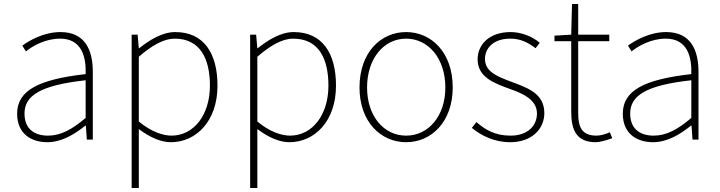

<svg xmlns="http://www.w3.org/2000/svg" viewBox="-20 -701 3617 964"><path d="M218 13C288 13 354 -26 408 -70H411L416 0H446V-341C446 -448 408 -540 284 -540C198 -540 125 -496 92 -472L110 -443C144 -470 207 -507 282 -507C391 -507 413 -414 410 -329C173 -302 66 -247 66 -130C66 -30 136 13 218 13ZM221 -20C157 -20 103 -50 103 -131C103 -220 181 -273 410 -298V-109C341 -50 284 -20 221 -20Z M641 243H677V46V-53C733 -11 788 13 838 13C964 13 1072 -92 1072 -271C1072 -434 1003 -540 860 -540C794 -540 731 -500 679 -459H677L671 -527H641ZM841 -20C799 -20 739 -39 677 -91V-416C744 -474 803 -507 857 -507C986 -507 1034 -405 1034 -271C1034 -124 953 -20 841 -20Z M1236 243H1272V46V-53C1328 -11 1383 13 1433 13C1559 13 1667 -92 1667 -271C1667 -434 1598 -540 1455 -540C1389 -540 1326 -500 1274 -459H1272L1266 -527H1236ZM1436 -20C1394 -20 1334 -39 1272 -91V-416C1339 -474 1398 -507 1452 -507C1581 -507 1629 -405 1629 -271C1629 -124 1548 -20 1436 -20Z M2019 13C2145 13 2253 -88 2253 -262C2253 -439 2145 -540 2019 -540C1893 -540 1785 -439 1785 -262C1785 -88 1893 13 2019 13ZM2019 -20C1907 -20 1823 -118 1823 -262C1823 -407 1907 -507 2019 -507C2131 -507 2216 -407 2216 -262C2216 -118 2131 -20 2019 -20Z M2541 13C2652 13 2713 -55 2713 -133C2713 -236 2622 -262 2538 -294C2475 -318 2415 -342 2415 -405C2415 -457 2455 -507 2542 -507C2597 -507 2634 -485 2669 -459L2690 -486C2653 -518 2597 -540 2544 -540C2435 -540 2378 -476 2378 -403C2378 -312 2464 -282 2544 -253C2606 -231 2676 -200 2676 -131C2676 -71 2631 -20 2543 -20C2465 -20 2416 -50 2372 -88L2349 -59C2396 -20 2462 13 2541 13Z M2972 13C2990 13 3023 4 3054 -7L3042 -37C3023 -28 2995 -20 2975 -20C2898 -20 2883 -67 2883 -135V-494H3039V-527H2883V-681H2852L2848 -527L2764 -522V-494H2848V-140C2848 -48 2874 13 2972 13Z M3259 13C3329 13 3395 -26 3449 -70H3452L3457 0H3487V-341C3487 -448 3449 -540 3325 -540C3239 -540 3166 -496 3133 -472L3151 -443C3185 -470 3248 -507 3323 -507C3432 -507 3454 -414 3451 -329C3214 -302 3107 -247 3107 -130C3107 -30 3177 13 3259 13ZM3262 -20C3198 -20 3144 -50 3144 -131C3144 -220 3222 -273 3451 -298V-109C3382 -50 3325 -20 3262 -20Z"/></svg>

Font: Harano Aji Gothic CN ExtraLight
Style: Regular
Weight: 250
Foundry: Masamichi Hosoda
Version: HaranoAjiGothicCN-ExtraLight version 20230610;ttx 4.39.4